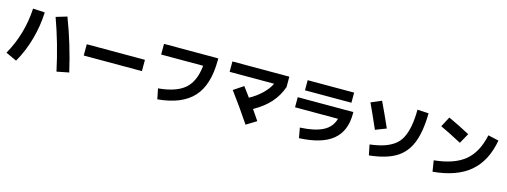

<svg xmlns="http://www.w3.org/2000/svg" viewBox="-12 -1676 7024 2659"><g transform="rotate(15 3500.0 -347.0)"><path d="M725 -742Q860 -392 950 0L776 34Q694 -349 568 -695ZM237 -725 407 -716Q399 -520 345 -326.5Q291 -133 196 32L39 -40Q217 -354 237 -725Z M1083 -279V-441H1917V-279Z M2115 -723H2893V-697Q2893 -341 2730 -164Q2567 13 2224 43L2194 -106Q2450 -129 2572 -235.5Q2694 -342 2717 -570H2115Z M3093 -584V-733H3909V-584Q3863 -453 3773.5 -352.5Q3684 -252 3539 -171Q3572 -123 3640 -23L3495 66Q3353 -146 3200 -352L3340 -446Q3356 -425 3391 -378Q3426 -331 3443 -307Q3543 -361 3619 -434.5Q3695 -508 3731 -584Z M4095 -489H4892V-462Q4892 -216 4737.5 -88Q4583 40 4258 55L4232 -90Q4443 -100 4560 -160.5Q4677 -221 4711 -344H4095ZM4167 -607V-752H4833V-607Z M5903 -742Q5899 -474 5833.5 -313.5Q5768 -153 5630 -71.5Q5492 10 5255 35L5225 -114Q5344 -129 5426 -156Q5508 -183 5570 -228.5Q5632 -274 5668 -346Q5704 -418 5722 -515.5Q5740 -613 5742 -751ZM5086 -680 5236 -744Q5321 -566 5399 -389L5244 -329Q5151 -542 5086 -680Z M6119 -615 6196 -760Q6342 -694 6508 -605L6427 -460Q6260 -549 6119 -615ZM6782 -662 6935 -628Q6882 -326 6693.5 -165.5Q6505 -5 6165 25L6140 -132Q6428 -161 6578.5 -285.5Q6729 -410 6782 -662Z"/></g></svg>

Font: Mplus 1p ExtraBold
Style: Regular
Weight: 800
Version: Version 1.061